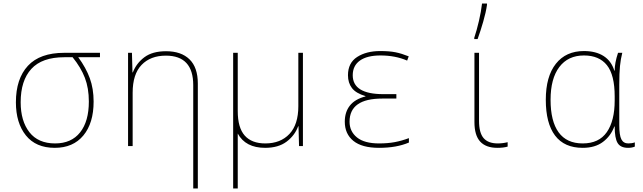

<svg xmlns="http://www.w3.org/2000/svg" viewBox="-20 -827 3640 1087"><path d="M70 -248Q70 -381 138 -454.5Q206 -528 344 -528H546V-503H423Q467 -443 488.5 -384Q510 -325 510 -252Q510 -130 452 -60Q394 10 290 10Q183 10 126.5 -60.5Q70 -131 70 -248ZM483 -252Q483 -328 460.5 -386.5Q438 -445 391 -503H344Q218 -503 157.5 -437Q97 -371 97 -248Q97 -142 146.5 -78.5Q196 -15 292 -15Q384 -15 433.5 -77.5Q483 -140 483 -252Z M1100 -354V0V240H1074V-68V-345Q1074 -512 919 -512Q832 -512 781.5 -459.5Q731 -407 731 -302V0H705V-528H727L730 -417H732Q752 -469 797.5 -503Q843 -537 920 -537Q1006 -537 1053 -491Q1100 -445 1100 -354Z M1695 -528V0H1673L1670 -112H1668Q1649 -60 1602.5 -25Q1556 10 1481 10Q1370 10 1326 -71V240H1300V-268V-528H1326V-198Q1326 -104 1365.5 -59.5Q1405 -15 1482 -15Q1568 -15 1618.5 -68.5Q1669 -122 1669 -226V-528Z M1932 -138Q1932 -193 1961 -229.5Q1990 -266 2049 -281V-283Q1995 -299 1972.5 -328.5Q1950 -358 1950 -401Q1950 -471 2002 -504.5Q2054 -538 2133 -538Q2185 -538 2219.5 -531Q2254 -524 2294 -508L2285 -484Q2218 -513 2134 -513Q2058 -513 2017.5 -484Q1977 -455 1977 -401Q1977 -294 2150 -294H2224V-269H2144Q1959 -269 1959 -138Q1959 -83 2001 -49Q2043 -15 2126 -15Q2176 -15 2215.5 -22.5Q2255 -30 2295 -45V-20Q2225 10 2126 10Q2029 10 1980.5 -29.5Q1932 -69 1932 -138Z M2666 -136V-528H2692V-143Q2692 -75 2718 -45Q2744 -15 2798 -15Q2826 -15 2854 -22V3Q2830 10 2796 10Q2731 10 2698.5 -25.5Q2666 -61 2666 -136ZM2665 -613Q2679 -655 2691.5 -708.5Q2704 -762 2709 -807H2737V-799Q2731 -757 2715.5 -703.5Q2700 -650 2684 -606H2665Z M3070 -262Q3070 -394 3127 -466Q3184 -538 3286 -538Q3353 -538 3397 -510Q3441 -482 3458 -427H3460Q3460 -471 3479 -528H3503Q3494 -493 3490 -453Q3486 -413 3486 -348V-119Q3486 -61 3498 -38Q3510 -15 3537 -15Q3558 -15 3574 -21V3Q3558 10 3536 10Q3493 10 3476.5 -17.5Q3460 -45 3460 -111H3458Q3438 -57 3393.5 -23.5Q3349 10 3279 10Q3175 10 3122.5 -59.5Q3070 -129 3070 -262ZM3460 -258V-281Q3460 -403 3416 -458Q3372 -513 3286 -513Q3196 -513 3146.5 -447.5Q3097 -382 3097 -262Q3097 -141 3142.5 -78Q3188 -15 3279 -15Q3371 -15 3415.5 -79Q3460 -143 3460 -258Z"/></svg>

Font: Noto Sans Mono UI Thin
Style: Regular
Weight: 250
Monospace: yes
Designer: Monotype Design team
Foundry: Monotype Imaging Inc.
Version: Version 1.000